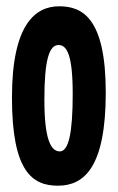

<svg xmlns="http://www.w3.org/2000/svg" viewBox="-20 -574 374 610"><path d="M316 -280C316 -518 241 -554 168 -554C93 -554 18 -498 18 -264C18 -30 82 16 164 16C247 16 316 -42 316 -280ZM211 -276C211 -151 198 -93 170 -93C142 -93 121 -130 121 -257C121 -383 136 -431 166 -431C192 -431 211 -401 211 -276Z"/></svg>

Font: Mouse Memoirs
Style: Regular
Weight: 400
Designer: Astigmatic (AOETI)
Foundry: Astigmatic (AOETI)
Version: Version 1.000